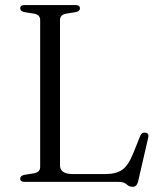

<svg xmlns="http://www.w3.org/2000/svg" viewBox="-20 -720 640 760"><path d="M279.5 -672 242 -666Q217.5 -661.5 217.5 -641V-65.5Q217.5 -31 268.5 -31H396Q441 -31 465 -48.8Q489 -66.5 508.5 -116L535 -182Q541.5 -197 555 -195Q571.5 -193 566.5 -174.5L526.5 -1Q521.5 19.5 505 19.5Q491.5 19.5 481.2 9.8Q471 0 450 0H78.5Q60 0 60 -13Q60 -24.5 77 -28L114.5 -34Q139 -38.5 139 -59V-641Q139 -661.5 114.5 -666L77 -672Q60 -675.5 60 -687Q60 -700 78.5 -700H277.5Q296.5 -700 296.5 -687Q296.5 -675.5 279.5 -672Z"/></svg>

Font: Fraunces 9pt Light
Style: Regular
Weight: 300
Version: Version 1.000;[0bf87f6ff]